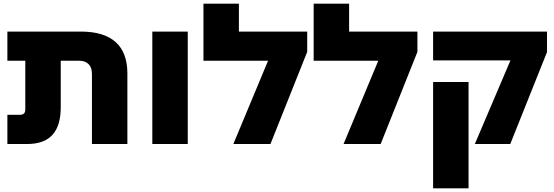

<svg xmlns="http://www.w3.org/2000/svg" viewBox="-20 -780 3003 1040"><path d="M478 0V-379Q478 -415 459.5 -433Q441 -451 409 -451H20V-609H418Q543 -609 606.5 -552Q670 -495 670 -382V0ZM20 0V-158H87Q101 -158 109 -164.5Q117 -171 117 -188V-574H309V-198Q309 -99 264 -49.5Q219 0 128 0Z M805 0V-609H997V0Z M1274 -609H1644V-499L1445 0H1244L1432 -451H1082V-760H1274Z M1871 -609H2241V-499L2042 0H1841L2029 -451H1679V-760H1871Z M2552 0 2745 -453H2326V-609H2943V-498L2744 0ZM2326 240V-336H2518V240Z"/></svg>

Font: Noto Sans Hebrew Black
Style: Regular
Weight: 900
Designer: Monotype Design Team
Foundry: Monotype Imaging Inc.
Version: Version 2.003